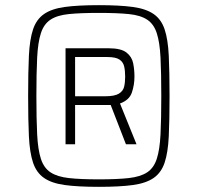

<svg xmlns="http://www.w3.org/2000/svg" viewBox="-20 -716 766 744"><path d="M363 8Q282 8 231 1Q180 -6 150.5 -26.5Q121 -47 108 -86Q95 -125 92 -188Q89 -251 89 -344Q89 -437 92 -500Q95 -563 108 -602Q121 -641 150.5 -661.5Q180 -682 231 -689Q282 -696 363 -696Q444 -696 495 -689Q546 -682 575.5 -661.5Q605 -641 618 -602Q631 -563 634 -500Q637 -437 637 -344Q637 -251 634 -188Q631 -125 618 -86Q605 -47 575.5 -26.5Q546 -6 495 1Q444 8 363 8ZM363 -21Q434 -21 479 -26Q524 -31 550 -48Q576 -65 587.5 -100.5Q599 -136 602 -195Q605 -254 605 -344Q605 -434 602 -493Q599 -552 587.5 -587.5Q576 -623 550 -640Q524 -657 479 -661.5Q434 -666 363 -666Q292 -666 247 -661.5Q202 -657 176 -640Q150 -623 138.5 -587.5Q127 -552 124 -493Q121 -434 121 -344Q121 -254 124 -195Q127 -136 138.5 -100.5Q150 -65 176 -48Q202 -31 247 -26Q292 -21 363 -21ZM234 -157V-529H400Q449 -529 470 -512.5Q491 -496 496 -471Q501 -446 501 -419Q501 -387 491 -357.5Q481 -328 445 -315L509 -157H468L409 -309H271V-157ZM271 -343H388Q424 -343 440.5 -353Q457 -363 461 -380Q465 -397 465 -419Q465 -442 461 -459Q457 -476 442.5 -485.5Q428 -495 396 -495H271Z"/></svg>

Font: Saira Thin ExtraLight
Style: Regular
Weight: 250
Version: Version 1.101